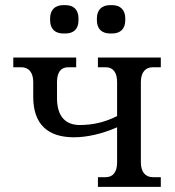

<svg xmlns="http://www.w3.org/2000/svg" viewBox="-20 -731 686 751"><path d="M269 -194C320 -194 378 -207 438 -233V-96C438 -59 423 -38 393 -38H363V0H609V-38H578C548 -38 531 -59 531 -96V-410C531 -447 548 -468 578 -468H609V-506H363V-468H393C423 -468 438 -447 438 -410V-277C391 -253 343 -242 292 -242C236 -242 203 -276 203 -347V-410C203 -447 217 -468 247 -468H278V-506H32V-468H63C93 -468 110 -447 110 -410V-352C110 -244 168 -194 269 -194ZM176 -652C176 -618 195 -600 228 -600H235C269 -600 287 -618 287 -652V-659C287 -692 269 -711 235 -711H228C195 -711 176 -692 176 -659ZM359 -652C359 -618 378 -600 411 -600H418C451 -600 470 -618 470 -652V-659C470 -692 451 -711 418 -711H411C378 -711 359 -692 359 -659Z"/></svg>

Font: LT Superior Serif Medium
Style: Regular
Weight: 500
Designer: Daniel Lyons
Foundry: LyonsType
Version: Version 2.120;FEAKit 1.0